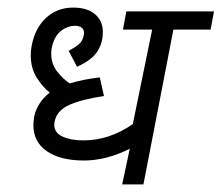

<svg xmlns="http://www.w3.org/2000/svg" viewBox="-20 -486 584 506"><path d="M358 0H302L322 -94Q260 -63 201 -63Q139 -63 103.5 -87.5Q68 -112 68 -156Q68 -163 70 -179Q79 -217 111 -242Q93 -256 77 -281Q61 -306 61 -341Q61 -353 64 -368Q73 -413 102 -439.5Q131 -466 173 -466Q210 -466 230.5 -448.5Q251 -431 251 -402Q251 -372 236 -349.5Q221 -327 183 -310L161 -352Q178 -361 188 -369.5Q198 -378 201 -394Q203 -406 196.5 -412Q190 -418 178 -418Q157 -418 139.5 -403.5Q122 -389 116 -358Q115 -353 115 -344Q115 -317 131 -297Q147 -277 164 -266Q198 -277 243 -282L254 -233Q195 -224 162.5 -209.5Q130 -195 124 -166Q123 -163 123 -157Q123 -136 145 -126Q167 -116 200 -116Q268 -116 330 -159L381 -408H304L313 -456H544L535 -408H437Z"/></svg>

Font: Cambay Devanagari
Style: Italic
Weight: 400
Italic angle: -11°
Designer: Pooja Saxena
Foundry: Pooja Saxena
Version: Version 1.018;PS 001.018;hotconv 1.0.70;makeotf.lib2.5.58329